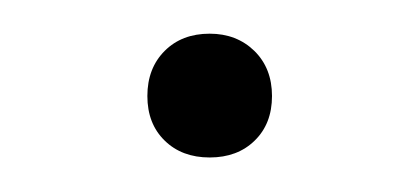

<svg xmlns="http://www.w3.org/2000/svg" viewBox="-20 -88 249 114"><path d="M67.5 -31Q67.5 -47.5 77.8 -57.8Q88 -68 104.5 -68Q120.5 -68 131 -57.8Q141.5 -47.5 141.5 -31Q141.5 -14.5 131.2 -4.5Q121 5.5 104.5 5.5Q88 5.5 77.8 -4.5Q67.5 -14.5 67.5 -31Z"/></svg>

Font: Encode Sans ExtraLight
Style: Regular
Weight: 275
Designer: Multiple Designers
Foundry: Impallari Type
Version: Version 2.000